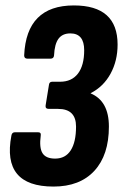

<svg xmlns="http://www.w3.org/2000/svg" viewBox="-20 -681 453 707"><path d="M177 6Q-14 6 22 -182Q24 -194 35 -194H120Q132 -194 130 -182Q124 -137 136.5 -117Q149 -97 183 -97Q221 -97 240.5 -127.5Q260 -158 260 -215Q260 -280 194 -280H160Q146 -280 148 -293L160 -367Q161 -380 172 -380H201Q244 -380 267 -410Q290 -440 290 -496Q290 -558 239 -558Q210 -558 195.5 -538.5Q181 -519 179 -477Q178 -465 166 -465H81Q69 -465 69 -477Q77 -661 252 -661Q413 -661 413 -517Q413 -457 387 -409.5Q361 -362 314 -338V-337Q381 -309 381 -215Q381 -110 327.5 -52Q274 6 177 6Z"/></svg>

Font: Sofia Sans Extra Condensed ExtraBold
Style: Italic
Weight: 800
Italic angle: -9°
Designer: Botio Nikoltchev, Ani Petrova
Foundry: lettersoup
Version: Version 4.101; ttfautohint (v1.8.4.7-5d5b)